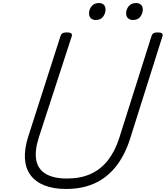

<svg xmlns="http://www.w3.org/2000/svg" viewBox="-20 -1229 1094 1268"><path d="M417 19Q332 19 272.5 -5Q213 -29 180.5 -74Q148 -119 144.5 -183.5Q141 -248 167 -329L380 -992Q384 -1004 393 -1009.5Q402 -1015 422 -1015Q441 -1015 449.5 -1009Q458 -1003 454 -990L236 -320Q208 -232 219.5 -171.5Q231 -111 282.5 -80.5Q334 -50 423 -50Q511 -50 578 -80Q645 -110 692 -169.5Q739 -229 767 -316L981 -992Q985 -1004 994 -1009.5Q1003 -1015 1022 -1015Q1061 -1015 1053 -990L838 -309Q803 -201 744 -127.5Q685 -54 603.5 -17.5Q522 19 417 19ZM612 -1097Q593 -1097 580.5 -1108Q568 -1119 568 -1141Q568 -1167 585 -1188Q602 -1209 633 -1209Q652 -1209 664.5 -1198.5Q677 -1188 677 -1166Q677 -1141 661 -1119Q645 -1097 612 -1097ZM858 -1097Q839 -1097 826 -1108Q813 -1119 813 -1141Q813 -1167 830 -1188Q847 -1209 879 -1209Q897 -1209 910 -1198.5Q923 -1188 923 -1166Q923 -1141 907 -1119Q891 -1097 858 -1097Z"/></svg>

Font: Playwrite RO Light
Style: Regular
Weight: 300
Version: Version 1.002